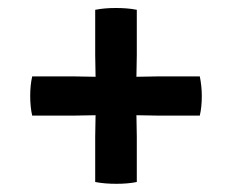

<svg xmlns="http://www.w3.org/2000/svg" viewBox="-20 -555 580 480"><path d="M60.5 -364Q55.5 -342 55.5 -315Q55.5 -301.5 56.8 -289Q58 -276.5 60.5 -266H165Q179.5 -266 194.2 -266.5Q209 -267 223 -267H317Q331 -267 345.8 -266.5Q360.5 -266 375 -266H479.5Q484.5 -287.5 484.5 -315Q484.5 -339.5 479.5 -364H375Q360.5 -364 345.8 -363.5Q331 -363 317 -363H223Q209 -363 194.2 -363.5Q179.5 -364 165 -364ZM218 -417.5Q218 -403 218.5 -388.5Q219 -374 219 -359.5V-271Q219 -257 218.5 -242.5Q218 -228 218 -213.5V-100Q231 -97.5 244 -96.5Q257 -95.5 271 -95.5Q284.5 -95.5 297 -96.5Q309.5 -97.5 322 -100V-213.5Q322 -228 321.5 -242.5Q321 -257 321 -271V-359.5Q321 -374 321.5 -388.5Q322 -403 322 -417.5V-530.5Q309.5 -533 296.5 -534Q283.5 -535 270 -535Q256 -535 243.5 -534Q231 -533 218 -530.5Z"/></svg>

Font: Signika Medium
Style: Regular
Weight: 500
Designer: Anna Giedry
Foundry: Anna Giedry
Version: Version 2.000